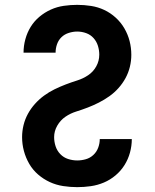

<svg xmlns="http://www.w3.org/2000/svg" viewBox="-20 -763 640 791"><path d="M298 8Q269 8 240 3.5Q211 -1 185 -13Q159 -25 137 -44Q115 -63 100.5 -88Q86 -113 78.5 -141Q71 -169 71 -198Q71 -223 77 -247.5Q83 -272 95 -294Q107 -316 124 -335Q141 -354 161.5 -369Q182 -384 204.5 -395Q227 -406 250.5 -415Q274 -424 298 -431.5Q322 -439 343 -453Q364 -467 376.5 -489.5Q389 -512 389 -538Q389 -556 383.5 -574Q378 -592 365.5 -606Q353 -620 335 -626.5Q317 -633 298 -633Q281 -633 263.5 -627.5Q246 -622 233.5 -610Q221 -598 215 -581Q209 -564 209 -546Q209 -546 209 -546Q209 -546 209 -546Q209 -546 209 -546Q209 -546 209 -546H77Q77 -546 77 -546Q77 -546 77 -546Q77 -574 84.5 -601.5Q92 -629 106.5 -652.5Q121 -676 142.5 -694Q164 -712 189.5 -723.5Q215 -735 243 -739Q271 -743 298 -743Q327 -743 355.5 -738.5Q384 -734 409.5 -722Q435 -710 456.5 -690.5Q478 -671 492.5 -646Q507 -621 514 -593.5Q521 -566 521 -537Q521 -512 515 -487.5Q509 -463 497 -441Q485 -419 468 -400Q451 -381 430.5 -366.5Q410 -352 387.5 -340.5Q365 -329 341.5 -320Q318 -311 294 -303.5Q270 -296 249.5 -282Q229 -268 216 -245.5Q203 -223 203 -198Q203 -179 209 -160.5Q215 -142 228.5 -128Q242 -114 260.5 -108Q279 -102 298 -102Q316 -102 333.5 -107Q351 -112 364.5 -124.5Q378 -137 384.5 -154.5Q391 -172 391 -190H523Q523 -162 515.5 -134.5Q508 -107 493 -83Q478 -59 456 -40.5Q434 -22 408 -11Q382 0 354 4Q326 8 298 8Z"/></svg>

Font: Iosevka Curly XBdEx
Style: Regular
Weight: 800
Width: 7
Monospace: yes
Designer: Belleve Invis
Foundry: Belleve Invis
Version: Version 11.1.0; ttfautohint (v1.8.3)